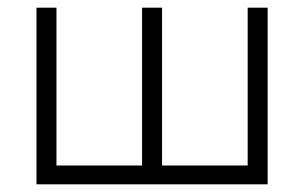

<svg xmlns="http://www.w3.org/2000/svg" viewBox="-20 -480 792 500"><path d="M402 -49V-460H350V-49H127V-460H75V0H677V-460H625V-49Z"/></svg>

Font: Jost Light
Style: Regular
Weight: 300
Version: Version 3.710